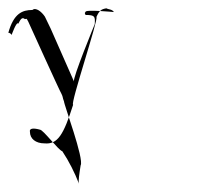

<svg xmlns="http://www.w3.org/2000/svg" viewBox="-22 -478 488 462"><path d="M-2 -399C11 -446 32 -454 56 -454C64 -461 78 -450 86 -438L100 -409L156 -282C152 -289 206 -420 206 -420C207 -438 207 -442 184 -442C180 -448 184 -449 184 -449C180 -456 252 -449 252 -449C248 -456 239 -455 234 -458C222 -456 217 -453 210 -437C216 -434 146 -226 154 -226C131 -154 117 -130 85 -133C64 -133 50 -144 50 -161C48 -170 60 -170 74 -166C82 -166 118 -117 128 -114C144 -90 158 -62 168 -36C166 -42 169 -61 172 -80C181 -95 132 -226 132 -234C128 -244 130 -244 126 -252C122 -258 46 -426 46 -426C41 -436 42 -432 38 -432C30 -439 26 -428 22 -421C18 -428 6 -394 6 -394C2 -400 -2 -399 -2 -399Z"/></svg>

Font: Zinc
Style: Regular
Weight: 400
Version: Version 1